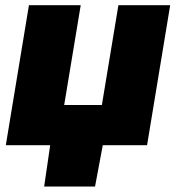

<svg xmlns="http://www.w3.org/2000/svg" viewBox="-20 -549 665 726"><path d="M2 0 89.4 -529.3H285.2L222.7 -151.9H365.2L427.7 -529.3H623.5L536.1 0ZM147 156.2 174.3 -31.2H374.5L339.4 156.2Z"/></svg>

Font: Inter 24pt Black
Style: Italic
Weight: 900
Italic angle: -9.3988°
Designer: Rasmus Andersson
Foundry: rsms
Version: Version 4.001;git-66647c0bb